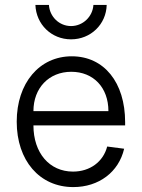

<svg xmlns="http://www.w3.org/2000/svg" viewBox="-20 -745 576 781"><path d="M278 16C382 16 463 -45 485 -140L416 -149C400 -87 346 -47 277 -47C181 -47 116 -123 116 -235H489V-248C489 -410 403 -516 272 -516C140 -516 48 -407 48 -250C48 -92 141 16 278 16ZM421 -293H116C116 -387 179 -453 270 -453C360 -453 421 -389 421 -293ZM269 -585C349 -585 412 -646 414 -725H360C357 -677 317 -639 269 -639C221 -639 182 -677 179 -725H124C127 -646 189 -585 269 -585Z"/></svg>

Font: Uncut Sans Book
Style: Regular
Weight: 350
Designer: Kasper Nordkvist
Foundry: UNCUT.wtf
Version: Version 1.304;Glyphs 3.2 (3246)